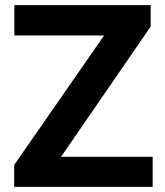

<svg xmlns="http://www.w3.org/2000/svg" viewBox="-20 -731 646 751"><path d="M218.8 -117.7H577.1V0H35.6V-85.9L387.2 -592.3H36.1V-710.9H569.3V-627Z"/></svg>

Font: Vazir
Style: Bold
Weight: 700
Designer: Saber Rastikerdar
Foundry: Saber Rastikerdar
Version: Version 30.0.0